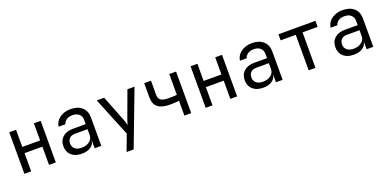

<svg xmlns="http://www.w3.org/2000/svg" viewBox="-7 -1384 4815 2388"><g transform="rotate(-20 2400.0 -190.0)"><path d="M92 0V-550H182V-323H418V-550H508V0H418V-241H182V0Z M852 10Q765 10 715 -34.5Q665 -79 665 -155Q665 -232 715 -276Q765 -320 850 -320H1020V-375Q1020 -425 988 -453Q956 -481 902 -481Q850 -481 819 -457.5Q788 -434 783 -405H693Q699 -451 727.5 -485.5Q756 -520 802 -540Q848 -560 905 -560Q1000 -560 1055 -511Q1110 -462 1110 -378V0H1022V-105H1021Q1015 -52 969.5 -21Q924 10 852 10ZM874 -61Q938 -61 979 -93Q1020 -125 1020 -175V-253H852Q807 -253 781 -228Q755 -203 755 -160Q755 -114 786.5 -87.5Q818 -61 874 -61Z M1379 180 1460 -34 1250 -550H1348L1482 -210Q1489 -193 1495.5 -169.5Q1502 -146 1506 -130Q1510 -146 1517 -169.5Q1524 -193 1531 -210L1656 -550H1750L1473 180Z M2210 0V-196Q2199 -194 2165.5 -191.5Q2132 -189 2093 -189Q1984 -188 1931 -230Q1878 -272 1878 -360V-550H1968V-360Q1968 -313 1998.5 -291.5Q2029 -270 2096 -270Q2137 -270 2169 -271.5Q2201 -273 2210 -275V-550H2300V0Z M2492 0V-550H2582V-323H2818V-550H2908V0H2818V-241H2582V0Z M3252 10Q3165 10 3115 -34.5Q3065 -79 3065 -155Q3065 -232 3115 -276Q3165 -320 3250 -320H3420V-375Q3420 -425 3388 -453Q3356 -481 3302 -481Q3250 -481 3219 -457.5Q3188 -434 3183 -405H3093Q3099 -451 3127.5 -485.5Q3156 -520 3202 -540Q3248 -560 3305 -560Q3400 -560 3455 -511Q3510 -462 3510 -378V0H3422V-105H3421Q3415 -52 3369.5 -21Q3324 10 3252 10ZM3274 -61Q3338 -61 3379 -93Q3420 -125 3420 -175V-253H3252Q3207 -253 3181 -228Q3155 -203 3155 -160Q3155 -114 3186.5 -87.5Q3218 -61 3274 -61Z M3855 0V-470H3655V-550H4145V-470H3945V0Z M4452 10Q4365 10 4315 -34.5Q4265 -79 4265 -155Q4265 -232 4315 -276Q4365 -320 4450 -320H4620V-375Q4620 -425 4588 -453Q4556 -481 4502 -481Q4450 -481 4419 -457.5Q4388 -434 4383 -405H4293Q4299 -451 4327.5 -485.5Q4356 -520 4402 -540Q4448 -560 4505 -560Q4600 -560 4655 -511Q4710 -462 4710 -378V0H4622V-105H4621Q4615 -52 4569.5 -21Q4524 10 4452 10ZM4474 -61Q4538 -61 4579 -93Q4620 -125 4620 -175V-253H4452Q4407 -253 4381 -228Q4355 -203 4355 -160Q4355 -114 4386.5 -87.5Q4418 -61 4474 -61Z"/></g></svg>

Font: NKDuy Mono
Style: Regular
Weight: 400
Monospace: yes
Designer: NKDuy
Foundry: NKDuy
Version: Version 2.251; ttfautohint (v1.8.4.7-5d5b)